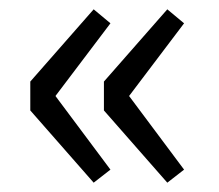

<svg xmlns="http://www.w3.org/2000/svg" viewBox="-20 -458 469 412"><path d="M181 -66 45 -221V-283L181 -438L217 -408L99 -252L217 -94ZM339 -66 203 -221V-283L339 -438L375 -408L257 -252L375 -94Z"/></svg>

Font: Source Sans 3
Style: Regular
Weight: 400
Designer: Paul D. Hunt
Foundry: Adobe
Version: Version 3.046;hotconv 1.0.118;makeotfexe 2.5.65603